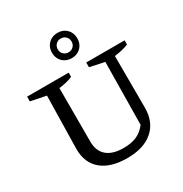

<svg xmlns="http://www.w3.org/2000/svg" viewBox="-206 -1066 1173 1231"><g transform="rotate(-30 380.0 -450.0)"><path d="M383 10Q260 10 193.5 -45.5Q127 -101 127 -204L135 -595L21 -618V-653H329V-622Q309 -613 285 -607Q261 -601 228 -597V-200Q228 -131 270.5 -94.5Q313 -58 394 -58Q452 -58 492 -76Q532 -94 561 -133L567 -595L459 -618V-653H743V-622Q721 -613 695.5 -607Q670 -601 639 -597L640 -215Q640 -108 572 -49Q504 10 383 10ZM394 -723Q367 -723 345.5 -735Q324 -747 312 -768Q300 -789 300 -817Q300 -844 312 -865Q324 -886 345.5 -898Q367 -910 394 -910Q435 -910 461 -883.5Q487 -857 487 -817Q487 -789 475 -768Q463 -747 442 -735Q421 -723 394 -723ZM394 -766Q416 -766 430.5 -780.5Q445 -795 445 -816Q445 -839 430.5 -853.5Q416 -868 393 -868Q372 -868 357.5 -853.5Q343 -839 343 -816Q343 -795 357.5 -780.5Q372 -766 394 -766Z"/></g></svg>

Font: Piazzolla 24pt Medium
Style: Regular
Weight: 500
Designer: Juan Pablo del Peral
Foundry: Huerta Tipografica
Version: Version 2.005